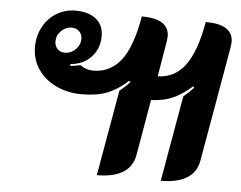

<svg xmlns="http://www.w3.org/2000/svg" viewBox="-46 -648 893 712"><g transform="rotate(5 400.0 -292.5)"><path d="M207 -593Q256 -593 284 -570.5Q312 -548 312 -507Q312 -461 283 -429.5Q254 -398 206 -394L205 -387Q226 -389 243 -393Q265 -377 292 -377Q354 -377 394 -427Q434 -477 454 -593Q556 -593 556 -527Q556 -522 554 -508L532 -377Q594 -378 633 -429Q672 -480 692 -593Q794 -593 794 -527Q794 -522 792 -508L717 -79Q701 8 577 8L633 -311Q656 -330 671 -347L666 -351Q631 -320 597 -304.5Q563 -289 515 -287L479 -79Q463 8 339 8L395 -311Q403 -318 413 -326.5Q423 -335 433 -347L428 -351Q391 -317 352.5 -301.5Q314 -286 257 -286Q204 -286 161 -306.5Q118 -327 93.5 -363.5Q69 -400 69 -446Q69 -486 87 -520Q105 -554 137 -573.5Q169 -593 207 -593ZM182 -434Q204 -434 221 -451Q238 -468 238 -490Q238 -507 227 -518Q216 -529 199 -529Q177 -529 160 -512.5Q143 -496 143 -473Q143 -456 153.5 -445Q164 -434 182 -434Z"/></g></svg>

Font: K2D
Style: Bold Italic
Weight: 700
Italic angle: -10°
Designer: Katatrad Aksorn Co.,Ltd.
Foundry: Cadson Demak Co.,Ltd.
Version: Version 1.000; ttfautohint (v1.6)